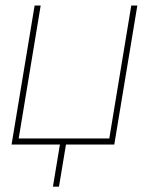

<svg xmlns="http://www.w3.org/2000/svg" viewBox="-20 -536 552 712"><path d="M22.9 0 108.4 -515.6H130.9L49.3 -22.5H385.3L466.8 -515.6H489.3L403.8 0ZM176.3 156.2 204.1 -11.7H226.6L198.7 156.2Z"/></svg>

Font: Inter Display Thin
Style: Italic
Weight: 100
Italic angle: -9.39999°
Designer: Rasmus Andersson
Foundry: rsms
Version: Version 4.000;git-a52131595